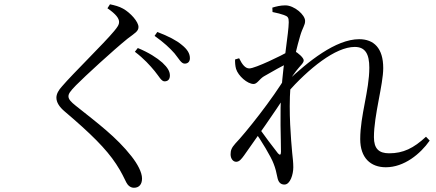

<svg xmlns="http://www.w3.org/2000/svg" viewBox="-20 -813 2040 898"><path d="M749.4 -432.5C765.7 -432.5 774.6 -442.2 774.6 -459.9C774.6 -479.1 764.2 -496.9 739.7 -519.8C714.2 -542.6 675.6 -567.3 624.5 -588.4L610.8 -570.9C653.4 -538.5 681.8 -506.7 703.1 -480.9C723.7 -456.1 734.5 -432.5 749.4 -432.5ZM606.5 65.2C631.4 65.2 644.3 48.2 644.3 21.9C644.3 -7.2 622.9 -46.5 595.1 -81.9C524.2 -172.2 437.1 -236.6 334 -318.7C311.7 -336.5 300.2 -348.9 300.2 -362.3C300.2 -373.7 306.5 -384.6 335.4 -414.1C376.8 -456.1 509.2 -577.6 576.5 -632.1C611 -658.4 627.7 -666.4 627.7 -686.8C627.7 -711.2 590.7 -752.9 555.7 -772.5C536.6 -783.1 517.6 -787.9 494.4 -792.9L482.5 -774.3C523.5 -746.2 537 -726.7 537 -709.8C537 -697.9 531 -688.3 513.9 -667.7C467.8 -611.8 320.3 -468.1 270 -409C254.1 -391.8 243.8 -373.6 243.8 -356.4C243.8 -334.4 257.1 -313.2 282.7 -291.6C404 -188.6 476.3 -117.3 523.2 -45.9C550.8 -4.3 560.4 20.9 571 40.7C577.9 54.1 590.3 65.2 606.5 65.2ZM843.8 -515.4C858.6 -515.4 868.2 -524.5 868.2 -540.8C868.2 -562.6 856.4 -582.3 830.1 -603.2C806.2 -623.6 767.7 -643.8 715.9 -663.5L703 -645.2C747.5 -613.4 773.5 -589 796 -563.6C817.4 -537.6 827.4 -515.4 843.8 -515.4Z M1784.6 -30.7C1869.9 -30.7 1945.8 -92.6 1989.7 -155.4L1972.4 -173.5C1914.2 -119.6 1865.8 -96 1800.1 -96C1751.8 -96 1728.9 -118 1728.9 -171.6C1728.9 -274.2 1772.4 -416.6 1772.4 -494.7C1772.4 -587.6 1728.7 -629.7 1659.9 -629.7C1550.1 -629.7 1419.9 -524.3 1322.5 -432.5L1320.6 -375.9C1424.4 -493.2 1548.8 -593.5 1639.2 -593.5C1688.8 -593.5 1707.3 -559.9 1707.3 -496.5C1707.3 -389.5 1664.8 -273.2 1664.8 -162.5C1664.8 -74.3 1713.6 -30.7 1784.6 -30.7ZM1084.7 -56.3C1099.7 -56.5 1109 -69.1 1121.3 -85.7C1178.1 -166.2 1266.3 -289.4 1318.7 -373.2L1320.6 -460.8C1255.7 -350.4 1126.4 -189 1080.5 -141.5C1062.4 -121.1 1058.5 -109.1 1058.5 -90.9C1058.5 -70.6 1070.5 -56.1 1084.7 -56.3ZM1310.3 50.2C1337.5 50.2 1351.8 2.6 1351.8 -30.7C1351.8 -53 1349.2 -73.5 1346.5 -99.4C1341.1 -160.8 1329.6 -287.3 1338.3 -405.4C1344.5 -504 1372.9 -608.5 1383.9 -645.2C1395.4 -685.1 1407 -694.4 1407 -715.2C1407 -743.8 1356.1 -787.9 1314.6 -787.9C1292.1 -787.9 1271.4 -782.8 1253.8 -777.3L1254.6 -756.8C1276.7 -752.5 1295.3 -747.3 1308 -742.8C1326 -736.3 1330.5 -731.7 1330.5 -709.1C1329.8 -656.6 1306 -527.7 1295.9 -387.5C1287.9 -282.2 1294.5 -160.7 1294.1 -102.6C1293.9 -87.1 1288.7 -86.2 1279.8 -96.1C1262.6 -117.4 1213.8 -182.2 1185 -223L1169.1 -201.4C1200.1 -159.2 1249 -77.8 1259.7 -47.4C1268.7 -24.7 1272.3 -8.1 1277.3 16.2C1281.6 39.3 1292.4 50.2 1310.3 50.2ZM1166.1 -420.2C1182.9 -420.2 1192.9 -442.9 1213.7 -455.6C1248.7 -476.1 1302.9 -506.8 1347.2 -527.4C1342 -510.5 1335.4 -493.3 1329.6 -483.3L1325.8 -425.3C1343.3 -450.6 1360 -476.2 1376.8 -495.4C1389.5 -510.8 1400.4 -519 1400.4 -530.9C1400.4 -542.9 1374.3 -565.7 1356.6 -574.9C1345 -579.7 1339.7 -577.5 1327.4 -570.9C1301 -555.4 1174 -493 1146 -493C1127.9 -493 1113.3 -509.8 1098.4 -540.5L1079.5 -534.9C1079.1 -521.5 1079.9 -505.3 1084.1 -490.7C1094.1 -458.1 1137 -420.2 1166.1 -420.2Z"/></svg>

Font: Source Han Serif TW VF
Style: Regular
Weight: 250
Designer: Ryoko NISHIZUKA 西塚涼子 (kana & ideographs); Frank Grießhammer (Latin, Greek & Cyrillic); Wenlong ZHANG 张文龙 (bopomofo); San
Foundry: Adobe
Version: Version 2.002;hotconv 1.1.0;makeotfexe 2.6.0